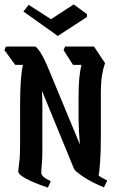

<svg xmlns="http://www.w3.org/2000/svg" viewBox="-21 -850 535 870"><path d="M196 0Q130 -22 96 -41Q62 -60 62 -72Q62 -83 64 -95Q66 -107 68 -130Q70 -153 70 -196V-372Q70 -443 73.5 -487Q77 -531 83 -556H48L-1 -623L6 -639H138Q144 -639 161 -614Q178 -589 201 -533L341 -195Q336 -253 335 -308V-408Q335 -463 338.5 -497.5Q342 -532 348 -556H310L267 -623L274 -639H405L455 -564Q448 -545 442 -513.5Q436 -482 436 -423V-233Q436 -160 432.5 -114Q429 -68 426 -54Q435 -48 445 -42.5Q455 -37 465 -32L450 -1Q394 -24 356.5 -49Q319 -74 314 -86L169 -439Q171 -408 171 -376Q171 -344 171 -313V-174Q171 -131 168.5 -105.5Q166 -80 166 -66Q166 -49 209 -29ZM373 -773 241 -687 85 -798 109 -828 210 -763 313 -830 373 -786Z"/></svg>

Font: Jaini
Style: Regular
Weight: 400
Designer: Maithili Shingre, Girish Dalvi (Devanagari), Taresh Vohra (Latin)
Foundry: Ek Type
Version: Version 2.000; ttfautohint (v1.8.4.7-5d5b)